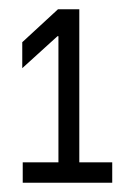

<svg xmlns="http://www.w3.org/2000/svg" viewBox="-20 -779 289 414"><path d="M222 -429V-385H29V-429H106V-701H104L28 -632V-688L105 -759H151V-429Z"/></svg>

Font: Be Vietnam Light
Style: Regular
Weight: 300
Designer: Gabriel Lam
Foundry: TypeRant
Version: Version 4.000